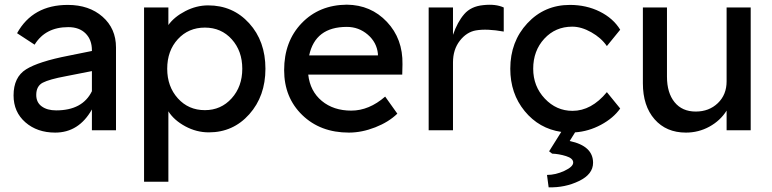

<svg xmlns="http://www.w3.org/2000/svg" viewBox="-20 -557 3302 821"><path d="M373 -342Q373 -387 346 -414Q319 -441 272 -441Q174 -441 128 -366L53 -415Q120 -536 270 -536Q361 -536 418.5 -485.5Q476 -435 476 -354V0H373V-89Q317 10 216 10Q139 10 88.5 -34Q38 -78 38 -149Q38 -227 91.5 -260.5Q145 -294 274 -319L373 -339ZM135 -151Q135 -119 158.5 -102Q182 -85 220 -85Q333 -85 373 -167V-253L261 -231Q191 -218 163 -203.5Q135 -189 135 -151Z M596 220V-525H700V-450Q725 -485 772.5 -509.5Q820 -534 870 -534Q976 -534 1045.5 -457.5Q1115 -381 1115 -263Q1115 -146 1046 -68.5Q977 9 873 9Q820 9 772 -17Q724 -43 700 -81V220ZM695 -263Q695 -187 740.5 -136.5Q786 -86 856 -86Q925 -86 970.5 -136.5Q1016 -187 1016 -263Q1016 -339 971 -389Q926 -439 856 -439Q786 -439 740.5 -389.5Q695 -340 695 -263Z M1472 10Q1350 10 1272.5 -65Q1195 -140 1195 -257Q1195 -380 1270 -458Q1345 -536 1463 -537Q1566 -536 1634.5 -463.5Q1703 -391 1701 -282L1700 -238H1298Q1306 -167 1356 -125.5Q1406 -84 1482 -84Q1558 -84 1627 -144L1679 -71Q1642 -35 1584.5 -12.5Q1527 10 1472 10ZM1302 -320H1596V-327Q1591 -376 1552.5 -409Q1514 -442 1463 -442Q1328 -442 1302 -320Z M1813 0V-525H1917V-408Q1936 -463 1965 -496.5Q1994 -530 2046 -535Q2099 -541 2134 -525V-422Q2062 -435 2015 -427Q1975 -420 1946 -382.5Q1917 -345 1917 -290V0Z M2319 191Q2356 191 2393.5 173.5Q2431 156 2431 138Q2431 120 2400.5 110.5Q2370 101 2341 100L2328 90L2380 7Q2285 -7 2223.5 -82Q2162 -157 2162 -263Q2162 -379 2235 -457.5Q2308 -536 2417 -536Q2487 -536 2544.5 -507.5Q2602 -479 2632 -430L2575 -360Q2551 -395 2508.5 -419Q2466 -443 2427 -443Q2355 -443 2307.5 -391.5Q2260 -340 2260 -263Q2260 -188 2309.5 -135.5Q2359 -83 2428 -83Q2509 -83 2575 -163L2632 -93Q2603 -52 2550 -23.5Q2497 5 2439 9L2416 46Q2516 67 2516 139Q2516 188 2456 217Q2396 246 2326 244Z M2913 10Q2829 10 2779 -47Q2729 -104 2729 -201V-525H2832V-229Q2832 -160 2864.5 -120Q2897 -80 2955 -80Q3012 -80 3049.5 -116Q3087 -152 3087 -209V-525H3190V0H3087V-84Q3060 -41 3013.5 -15.5Q2967 10 2913 10Z"/></svg>

Font: Easer Grotesk
Style: Regular
Weight: 400
Designer: Boardeaser, Bonnie Shaver-Troup, Thomas Jockin
Foundry: Lexend
Version: Version 1.008;Glyphs 3.1.2 (3151)